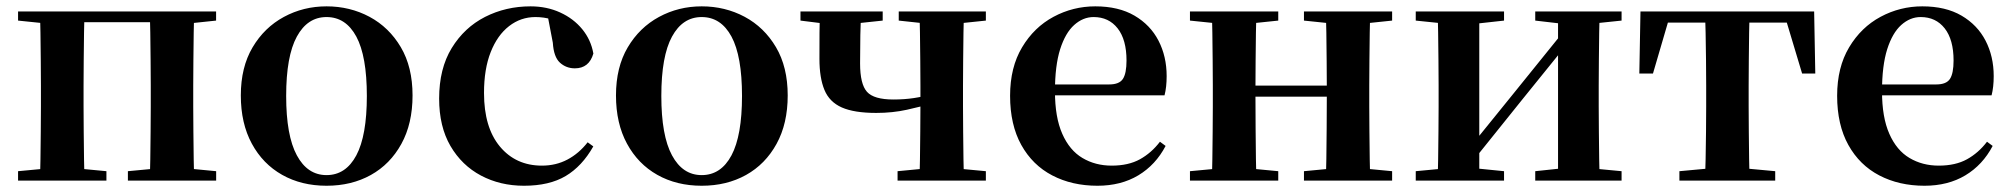

<svg xmlns="http://www.w3.org/2000/svg" viewBox="-20 -572 6370 608"><path d="M105.9 0Q107.6 -25.5 108.1 -67.4Q108.6 -109.4 109.1 -154.7Q109.6 -200 109.6 -234.8V-301.2Q109.6 -335.7 109.1 -381Q108.6 -426.4 108.1 -468.7Q107.6 -511 105.9 -535.7H247.6Q246.6 -511 246.1 -468.7Q245.6 -426.4 245.1 -381Q244.6 -335.7 244.6 -301.2V-234.8Q244.6 -200 245.1 -154.7Q245.6 -109.4 246.1 -67.4Q246.6 -25.5 247.6 0ZM454.4 0Q455.4 -25.5 455.9 -67.4Q456.4 -109.4 456.9 -154.7Q457.4 -200 457.4 -234.8V-301.2Q457.4 -335.7 456.9 -381Q456.4 -426.4 455.9 -468.7Q455.4 -511 454.4 -535.7H594.9Q593.9 -511 593.4 -468.7Q592.9 -426.4 592.4 -381Q591.9 -335.7 591.9 -301.2V-234.8Q591.9 -200 592.4 -154.7Q592.9 -109.4 593.4 -67.4Q593.9 -25.5 594.9 0ZM37.2 0V-29.9L147 -40.2H208.6L317 -29.9V0ZM385 0V-29.9L494.5 -40.2H557.1L664.5 -29.9V0ZM37.2 -506.8V-535.7H176.9V-495.5H147ZM525.4 -495.5V-535.7H664.3V-506.8L557.1 -495.5ZM176.9 -501.8V-535.7H525.4V-501.8Z M1014 16.2Q934.7 16.2 873.5 -18.3Q812.3 -52.8 777.5 -117Q742.6 -181.2 742.6 -269.8Q742.6 -359.1 779.8 -422Q817 -484.9 878.9 -518.4Q940.8 -551.9 1014 -551.9Q1088.1 -551.9 1150.1 -518.8Q1212 -485.6 1249.2 -422.7Q1286.4 -359.8 1286.4 -269.8Q1286.4 -180.5 1251 -116.3Q1215.6 -52 1154.4 -17.9Q1093.2 16.2 1014 16.2ZM1014 -17.5Q1075 -17.5 1108.4 -80.1Q1141.7 -142.6 1141.7 -268.1Q1141.7 -394.2 1108.4 -456.1Q1075 -518 1014 -518Q953.7 -518 920 -456.1Q886.2 -394.2 886.2 -268.1Q886.2 -142.6 920 -80.1Q953.7 -17.5 1014 -17.5Z M1639.1 16.2Q1564.1 16.2 1503.2 -16Q1442.3 -48.3 1406.4 -109.8Q1370.6 -171.4 1370.6 -259.7Q1370.6 -354.7 1410.5 -419.9Q1450.4 -485 1516.1 -518.5Q1581.9 -551.9 1660 -551.9Q1711.5 -551.9 1753.8 -532.5Q1796.2 -513.2 1823.8 -479.5Q1851.4 -445.8 1859 -402.4Q1845.4 -355.6 1800.4 -355.6Q1772.9 -355.6 1753.1 -373.6Q1733.4 -391.6 1730.6 -436.8L1712.8 -530.1L1780.7 -486.3Q1751.8 -503.2 1727.1 -510.6Q1702.4 -518 1675.6 -518Q1629.2 -518 1592.2 -489.4Q1555.1 -460.7 1533.9 -407.1Q1512.7 -353.5 1512.7 -277.6Q1512.7 -168.4 1563 -108Q1613.4 -47.5 1696.2 -47.5Q1740.5 -47.5 1776.8 -66.7Q1813.2 -85.9 1840.9 -121.4L1858.8 -108.4Q1823.1 -45.4 1771.3 -14.6Q1719.5 16.2 1639.1 16.2Z M2202 16.2Q2122.7 16.2 2061.5 -18.3Q2000.3 -52.8 1965.5 -117Q1930.6 -181.2 1930.6 -269.8Q1930.6 -359.1 1967.8 -422Q2005 -484.9 2066.9 -518.4Q2128.8 -551.9 2202 -551.9Q2276.1 -551.9 2338.1 -518.8Q2400 -485.6 2437.2 -422.7Q2474.4 -359.8 2474.4 -269.8Q2474.4 -180.5 2439 -116.3Q2403.6 -52 2342.4 -17.9Q2281.2 16.2 2202 16.2ZM2202 -17.5Q2263 -17.5 2296.4 -80.1Q2329.7 -142.6 2329.7 -268.1Q2329.7 -394.2 2296.4 -456.1Q2263 -518 2202 -518Q2141.7 -518 2108 -456.1Q2074.2 -394.2 2074.2 -268.1Q2074.2 -142.6 2108 -80.1Q2141.7 -17.5 2202 -17.5Z M2754.6 -214.4Q2685.1 -214.4 2645.8 -231.7Q2606.6 -249 2590.8 -287.1Q2574.9 -325.2 2574.9 -385.6Q2574.9 -433.1 2575.1 -468Q2575.2 -502.8 2576.2 -535.7H2706.6Q2705.3 -499.4 2704.4 -460.7Q2703.6 -422.1 2703.6 -371.3Q2703.6 -305.7 2725.4 -281.3Q2747.2 -256.9 2809 -256.9Q2843.7 -256.9 2874.2 -261.5Q2904.7 -266 2943.6 -277.1V-247.6Q2897.6 -234.6 2852 -224.5Q2806.3 -214.4 2754.6 -214.4ZM2891.7 0Q2892.7 -25.5 2893.2 -67.4Q2893.7 -109.4 2894.2 -155.6Q2894.7 -201.8 2894.7 -238.1V-301.2Q2894.7 -335.7 2894.2 -381Q2893.7 -426.4 2893.2 -468.7Q2892.7 -511 2891.7 -535.7H3032.5Q3031.5 -511 3031 -468.7Q3030.5 -426.4 3030 -381Q3029.5 -335.7 3029.5 -301.2V-234.8Q3029.5 -200 3030 -154.7Q3030.5 -109.4 3031 -67.4Q3031.5 -25.5 3032.5 0ZM2514.8 -506.8V-535.7H2775.2V-506.8L2668.8 -495.5H2605.4ZM2822.3 0V-29.9L2929.8 -40.2H2992.1L3101.9 -29.9V0ZM2826 -506.8V-535.7H3101.9V-506.8L2993.4 -495.5H2931.1Z M3455.2 16.2Q3374.8 16.2 3312.2 -16.5Q3249.6 -49.1 3214.1 -113Q3178.6 -176.9 3178.6 -268.8Q3178.6 -358.8 3216.6 -422.2Q3254.5 -485.7 3316.2 -518.8Q3377.9 -551.9 3448.4 -551.9Q3522.1 -551.9 3572.5 -522.5Q3622.8 -493.1 3648.6 -443.2Q3674.4 -393.3 3674.4 -330.9Q3674.4 -296.1 3667.7 -270.2H3237.1V-304.6H3492.4Q3524.5 -304.6 3535.9 -322.2Q3547.3 -339.8 3547.3 -380.4Q3547.3 -446.3 3519.2 -482.2Q3491.1 -518 3443.1 -518Q3409.7 -518 3381.6 -492.9Q3353.6 -467.8 3337.1 -416Q3320.7 -364.1 3320.7 -282.7Q3320.7 -200.5 3343.9 -148.2Q3367 -95.8 3407.8 -71.7Q3448.5 -47.5 3500.4 -47.5Q3553.4 -47.5 3589.9 -67.7Q3626.3 -87.9 3653.2 -123.2L3671.1 -109.9Q3639.6 -49.8 3584.7 -16.8Q3529.7 16.2 3455.2 16.2Z M3816.9 0Q3818.6 -25.5 3819.1 -67.4Q3819.6 -109.4 3820.1 -154.7Q3820.6 -200 3820.6 -234.8V-301.2Q3820.6 -335.7 3820.1 -381Q3819.6 -426.4 3819.1 -468.7Q3818.6 -511 3816.9 -535.7H3958.6Q3957.6 -511 3957.1 -468.2Q3956.6 -425.4 3956.1 -378.2Q3955.6 -331 3955.6 -291.8V-270.6Q3955.6 -217.9 3956.1 -165Q3956.6 -112.1 3957.1 -68.8Q3957.6 -25.5 3958.6 0ZM4177.6 0Q4179.6 -25.5 4180.1 -68.8Q4180.6 -112.1 4181.1 -165Q4181.6 -217.9 4181.6 -270.6V-291.8Q4181.6 -331 4181.1 -378.2Q4180.6 -425.4 4180.1 -468.2Q4179.6 -511 4177.6 -535.7H4319Q4318 -511 4317.5 -468.7Q4317 -426.4 4316.5 -381Q4316 -335.7 4316 -301.2V-234.8Q4316 -200 4316.5 -154.7Q4317 -109.4 4317.5 -67.4Q4318 -25.5 4319 0ZM3748.2 0V-29.9L3858 -40.2H3919.6L4027.8 -29.9V0ZM3748.2 -506.8V-535.7H4027.8V-506.8L3919.6 -495.5H3858ZM4109.2 0V-29.9L4217.9 -40.2H4280.5L4388.4 -29.9V0ZM4109.2 -506.8V-535.7H4388.4V-506.8L4280.5 -495.5H4217.9ZM3887.9 -265.9V-301H4248.1V-265.9Z M4463.2 0V-29.9L4572 -40.2H4640.4L4742.8 -29.9V0ZM4841.6 0V-29.9L4938.5 -40.2H5006.3L5115 -29.9V0ZM4531.9 0Q4533.6 -25.5 4534.1 -67.4Q4534.6 -109.4 4535.1 -154.7Q4535.6 -200 4535.6 -234.8V-301.2Q4535.6 -335.7 4535.1 -381Q4534.6 -426.4 4534.1 -468.7Q4533.6 -511 4531.9 -535.7H4664.4V0ZM4635.7 -51.6 4587.4 -77.8H4612.4L4771.6 -274.4L4942 -485.4L4989.7 -460.9H4965.5L4801.2 -257.7ZM4913.8 0V-535.7H5045.6Q5044.6 -511 5044.1 -468.7Q5043.6 -426.4 5043.1 -381Q5042.6 -335.7 5042.6 -301.2V-234.8Q5042.6 -200 5043.1 -154.7Q5043.6 -109.4 5044.1 -67.4Q5044.6 -25.5 5045.6 0ZM4463.2 -506.8V-535.7H4742.8V-506.8L4640.7 -495.5H4573ZM4841.6 -506.8V-535.7H5115V-506.8L5006.5 -495.5H4938.8Z M5171.2 -339.1 5174.8 -535.7H5724.8L5728.4 -339.1H5686.7L5628.1 -534.2L5694 -500.4H5205.6L5271.5 -534.2L5214.4 -339.1ZM5298.1 0V-29.9L5409.7 -40.2H5490.6L5601.5 -29.9V0ZM5379.2 0Q5380.2 -25.5 5381.1 -67.4Q5381.9 -109.4 5382.4 -154.7Q5382.9 -200 5382.9 -234.8V-301.2Q5382.9 -335.7 5382.4 -381Q5381.9 -426.4 5381.1 -468.7Q5380.2 -511 5379.2 -535.7H5520.4Q5519.4 -511 5518.9 -468.7Q5518.4 -426.4 5517.9 -381Q5517.4 -335.7 5517.4 -301.2V-234.8Q5517.4 -200 5517.9 -154.7Q5518.4 -109.4 5518.9 -67.4Q5519.4 -25.5 5520.4 0Z M6074.2 16.2Q5993.8 16.2 5931.2 -16.5Q5868.6 -49.1 5833.1 -113Q5797.6 -176.9 5797.6 -268.8Q5797.6 -358.8 5835.6 -422.2Q5873.5 -485.7 5935.2 -518.8Q5996.9 -551.9 6067.4 -551.9Q6141.1 -551.9 6191.5 -522.5Q6241.8 -493.1 6267.6 -443.2Q6293.4 -393.3 6293.4 -330.9Q6293.4 -296.1 6286.7 -270.2H5856.1V-304.6H6111.4Q6143.5 -304.6 6154.9 -322.2Q6166.3 -339.8 6166.3 -380.4Q6166.3 -446.3 6138.2 -482.2Q6110.1 -518 6062.1 -518Q6028.7 -518 6000.6 -492.9Q5972.6 -467.8 5956.1 -416Q5939.7 -364.1 5939.7 -282.7Q5939.7 -200.5 5962.9 -148.2Q5986 -95.8 6026.8 -71.7Q6067.5 -47.5 6119.4 -47.5Q6172.4 -47.5 6208.9 -67.7Q6245.3 -87.9 6272.2 -123.2L6290.1 -109.9Q6258.6 -49.8 6203.7 -16.8Q6148.7 16.2 6074.2 16.2Z"/></svg>

Font: Noto Serif SC ExtraLight
Style: Regular
Weight: 200
Designer: Ryoko NISHIZUKA 西塚涼子 (kana & ideographs); Frank Grießhammer (Latin, Greek & Cyrillic); Wenlong ZHANG 张文龙 (bopomofo); San
Foundry: Adobe
Version: Version 2.002-H1;hotconv 1.1.0;makeotfexe 2.6.0